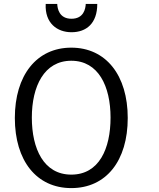

<svg xmlns="http://www.w3.org/2000/svg" viewBox="-20 -949 816 983"><path d="M634 -345C634 -126 524 14 345 14C167 14 56 -126 56 -345C56 -563 167 -705 345 -705C523 -705 634 -563 634 -345ZM546 -347C546 -507 484 -638 345 -638C206 -638 143 -507 143 -347C143 -187 204 -55 345 -55C487 -55 546 -187 546 -347ZM346 -784C273 -784 209 -830 214 -929H273C274 -905 283 -853 346 -853C409 -853 418 -905 419 -929H478C478 -829 422 -784 346 -784Z"/></svg>

Font: Repo Regular
Style: Regular
Weight: 400
Designer: Stefan Peev
Foundry: Context Ltd
Version: Version 1.502